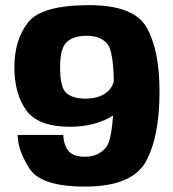

<svg xmlns="http://www.w3.org/2000/svg" viewBox="-20 -700 656 727"><path d="M301.5 6.5C419 6.5 495.5 -24.5 531 -86C566 -148 584 -237 584 -353C584 -457 568 -537.5 536 -594.5C504 -652 431.5 -680.5 318 -680.5C198 -680.5 121 -659 86.5 -615.5C52 -571.5 34.5 -515.5 34.5 -446.5C34.5 -377 50 -322 80.5 -281C111 -240.5 165.5 -220 244 -220C308 -220 362.5 -234 408 -262.5C403.5 -198.5 395 -158.5 382 -142.5C362.5 -118.5 335.5 -106.5 301.5 -106.5C273 -106.5 252.5 -113.5 240.5 -127C228 -141 221 -161.5 219.5 -189H47C47 -151 61.5 -109 91 -62.5C120 -16.5 190.5 6.5 301.5 6.5ZM411 -393C407 -375 397 -359.5 380 -347.5C360.5 -333.5 335 -326.5 304 -326.5C272 -326.5 248 -333.5 231.5 -347.5C215.5 -361 207.5 -394 207.5 -445.5C207.5 -494 216 -526 233.5 -541.5C250.5 -557 276 -564.5 309 -564.5C342 -564.5 367.5 -555 385 -536C401 -518.5 409.5 -471 411 -393Z"/></svg>

Font: Anybody
Style: Bold
Weight: 700
Designer: Tyler Finck
Foundry: Etcetera Type Company
Version: Version 1.110